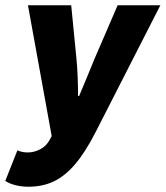

<svg xmlns="http://www.w3.org/2000/svg" viewBox="-44 -520 628 728"><path d="M64 188Q37 188 14 182Q-9 176 -24 166L22 50Q39 58 62 58Q85 58 108.5 46Q132 34 145 9L152 -4L62 -500H226L246 -296Q249 -266 250.5 -227Q252 -188 252 -156H256Q270 -188 285.5 -226.5Q301 -265 314 -296L402 -500H564L318 -18Q279 58 240.5 103Q202 148 159.5 168Q117 188 64 188Z"/></svg>

Font: Source Sans 3 Black
Style: Italic
Weight: 900
Italic angle: -11°
Designer: Paul D. Hunt
Foundry: Adobe
Version: Version 3.052;hotconv 1.1.0;makeotfexe 2.6.0